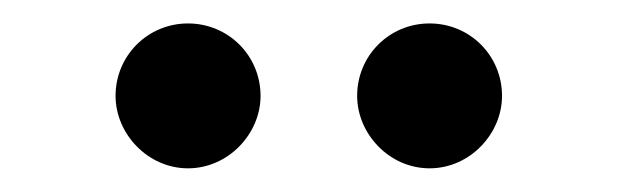

<svg xmlns="http://www.w3.org/2000/svg" viewBox="-20 -722 524 163"><path d="M344.7 -702.1C310.5 -702.1 283.2 -674.8 283.2 -640.6C283.2 -608.4 310.5 -579.1 344.7 -579.1C378.9 -579.1 406.2 -608.4 406.2 -640.6C406.2 -674.8 378.9 -702.1 344.7 -702.1ZM139.6 -702.1C105.5 -702.1 78.1 -674.8 78.1 -640.6C78.1 -608.4 105.5 -579.1 139.6 -579.1C173.8 -579.1 201.2 -608.4 201.2 -640.6C201.2 -674.8 173.8 -702.1 139.6 -702.1Z"/></svg>

Font: Sen-gleads
Style: Italic
Weight: 400
Designer: Kosal Sen, Philatype
Foundry: Philatype
Version: Version 1.004; ttfautohint (v1.8.3)